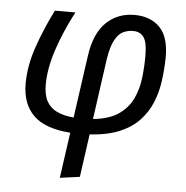

<svg xmlns="http://www.w3.org/2000/svg" viewBox="-53 -591 832 859"><g transform="rotate(5 363.0 -161.5)"><path d="M517 -539Q589 -539 631 -496Q673 -453 672 -360Q671 -307 664 -255.5Q657 -204 638 -158Q619 -112 584.5 -75.5Q550 -39 496 -16.5Q442 6 363 11L336 204L247 216L276 11Q162 3 110 -48.5Q58 -100 58 -191Q58 -270 87.5 -356Q117 -442 160 -527H252Q204 -436 176 -350.5Q148 -265 148 -194Q148 -148 163.5 -119.5Q179 -91 209.5 -76.5Q240 -62 285 -58L325 -341Q339 -440 390 -489.5Q441 -539 517 -539ZM517 -467Q493 -467 472 -457Q451 -447 435 -417.5Q419 -388 410 -331L372 -59Q444 -66 486 -95Q528 -124 548.5 -167Q569 -210 575 -260.5Q581 -311 581 -361Q581 -421 565 -444Q549 -467 517 -467Z"/></g></svg>

Font: Fira Sans Variable
Style: Italic
Weight: 397
Italic angle: -8°
Designer: Carrois Corporate & Edenspiekermann AG
Foundry: Carrois Corporate GbR & Edenspiekermann AG
Version: Version 4.202